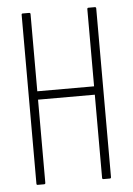

<svg xmlns="http://www.w3.org/2000/svg" viewBox="-49 -693 506 731"><g transform="rotate(-5 203.5 -327.5)"><path d="M65 0Q61 0 61 -5V-650Q61 -655 65 -655H90Q95 -655 95 -650V-355H312V-650Q312 -655 317 -655H341Q346 -655 346 -650V-5Q346 0 341 0H317Q312 0 312 -5V-323H95V-5Q95 0 90 0Z"/></g></svg>

Font: Sofia Sans Extra Condensed ExtraLight
Style: Regular
Weight: 250
Designer: Botio Nikoltchev, Ani Petrova
Foundry: lettersoup
Version: Version 4.101